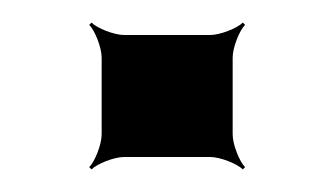

<svg xmlns="http://www.w3.org/2000/svg" viewBox="-20 -419 296 170"><path d="M186 -300V-368C186 -377 192 -392 197 -397L195 -399C190 -394 175 -388 166 -388H90C81 -388 66 -394 61 -399L59 -397C64 -392 70 -377 70 -368V-300C70 -291 64 -276 59 -271L61 -269C66 -274 81 -280 90 -280H166C175 -280 190 -274 195 -269L197 -271C192 -276 186 -291 186 -300Z"/></svg>

Font: Gamestation Storm
Style: Regular
Weight: 400
Designer: Jonas Hecksher
Foundry: Jonas Hecksher, Playtypeª, e-types AS
Version: Version 1.003